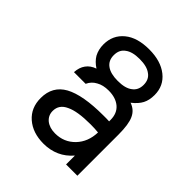

<svg xmlns="http://www.w3.org/2000/svg" viewBox="-265 -1201 1395 1395"><g transform="rotate(45 432.5 -503.0)"><path d="M466.8 -692.4Q392.6 -692.4 353.5 -720.7Q313.5 -749 313.5 -804.7Q313.5 -861.3 353.5 -888.7Q391.6 -918 466.8 -918Q542 -918 580.1 -888.7Q620.1 -861.3 620.1 -804.7Q620.1 -750 580.1 -721.7Q542 -692.4 466.8 -692.4ZM629.9 -326.2Q627 -227.5 566.4 -164.1Q504.9 -100.6 414.1 -100.6Q357.4 -100.6 321.3 -128.9Q286.1 -158.2 286.1 -204.1Q286.1 -269.5 351.6 -298.8Q415 -330.1 550.8 -330.1Q571.3 -330.1 592.8 -329.1Q616.2 -327.1 629.9 -326.2ZM629.9 -88.9V2H746.1V-420.9Q746.1 -526.4 722.7 -576.2Q700.2 -627 644.5 -646.5Q689.5 -681.6 709 -718.8Q728.5 -755.9 728.5 -809.6Q728.5 -903.3 657.2 -960Q585.9 -1016.6 466.8 -1016.6Q343.8 -1016.6 275.4 -960Q205.1 -902.3 205.1 -806.6Q205.1 -754.9 227.5 -712.9Q250 -674.8 293.9 -646.5Q248 -630.9 223.6 -596.7Q199.2 -563.5 196.3 -512.7H316.4Q335 -553.7 374 -574.2Q412.1 -596.7 469.7 -596.7Q543.9 -596.7 587.9 -558.6Q629.9 -521.5 629.9 -455.1V-440.4Q613.3 -440.4 601.6 -441.4H571.3Q359.4 -441.4 257.8 -385.7Q158.2 -330.1 158.2 -209Q158.2 -108.4 226.6 -48.8Q295.9 11.7 407.2 11.7Q474.6 11.7 531.2 -13.7Q585.9 -38.1 629.9 -88.9Z"/></g></svg>

Font: OCR-B
Style: Regular
Weight: 400
Version: 1.1